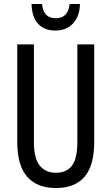

<svg xmlns="http://www.w3.org/2000/svg" viewBox="-20 -938 562 968"><path d="M455 -224Q455 -103 406 -46.5Q357 10 262 10Q167 10 117 -47Q67 -104 67 -223V-714H151V-222Q151 -140 180 -103.5Q209 -67 262 -67Q316 -67 343 -103Q370 -139 370 -223V-714H455ZM383 -918Q382 -856 348.5 -820Q315 -784 259 -784Q204 -784 172.5 -817.5Q141 -851 139 -918H192Q198 -846 261 -846Q324 -846 331 -918Z"/></svg>

Font: Noto Sans Sinhala UI ExtraCondensed
Style: Regular
Weight: 400
Width: 2
Designer: Jelle Bosma - Monotype Design Team
Foundry: Monotype Imaging Inc.
Version: Version 2.006; ttfautohint (v1.8.4.7-5d5b)